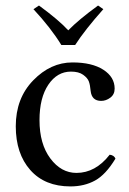

<svg xmlns="http://www.w3.org/2000/svg" viewBox="-20 -665 468 695"><path d="M202.1 -502Q164.1 -564 101.1 -631.8L121.1 -645Q191.9 -593.3 227.1 -555.2Q265.1 -594.2 335 -645L354 -631.8Q287.1 -556.6 252 -502ZM397.9 -90.8Q362.8 -32.7 324 -11.5Q285.2 9.8 234.9 9.8Q142.1 9.8 89.6 -49.6Q37.1 -108.9 37.1 -208Q37.1 -309.1 100.1 -374Q163.1 -439 242.2 -439Q313 -439 354 -412.6Q395 -386.2 395 -344.2Q395 -323.2 379.4 -311.5Q363.8 -299.8 346.2 -299.8Q312 -299.8 308.1 -335.9Q306.2 -357.9 301.5 -370.4Q296.9 -382.8 281 -394.3Q265.1 -405.8 236.8 -405.8Q187 -405.8 155 -358.4Q123 -311 123 -230Q123 -144 162.1 -91.6Q201.2 -39.1 256.8 -39.1Q325.7 -39.1 377 -105Q393.1 -103 397.9 -90.8Z"/></svg>

Font: Linux Libertine
Style: Regular
Weight: 400
Designer: Philipp H. Poll
Foundry: Philipp H. Poll
Version: Version 5.3.0 ; ttfautohint (v0.9)